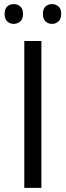

<svg xmlns="http://www.w3.org/2000/svg" viewBox="-20 -913 319 933"><path d="M98.1 0V-713.9H181.2V0ZM2.4 -845.2Q2.4 -870.6 15.4 -881.8Q28.3 -893.1 46.4 -893.1Q64.9 -893.1 78.4 -881.8Q91.8 -870.6 91.8 -845.2Q91.8 -820.8 78.4 -808.8Q64.9 -796.9 46.4 -796.9Q28.3 -796.9 15.4 -808.8Q2.4 -820.8 2.4 -845.2ZM188.5 -845.2Q188.5 -870.6 201.4 -881.8Q214.4 -893.1 232.4 -893.1Q250.5 -893.1 263.9 -881.8Q277.3 -870.6 277.3 -845.2Q277.3 -820.8 263.9 -808.8Q250.5 -796.9 232.4 -796.9Q214.4 -796.9 201.4 -808.8Q188.5 -820.8 188.5 -845.2Z"/></svg>

Font: HunimalSansv1.5
Style: Regular
Weight: 400
Foundry: Ascender Corporation
Version: Version 1.10